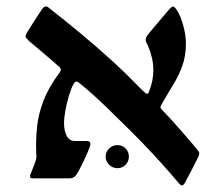

<svg xmlns="http://www.w3.org/2000/svg" viewBox="-20 -548 679 590"><path d="M539.1 22Q536.6 22 534.9 20.3Q533.2 18.6 530.8 16.6Q502.9 -16.6 476.3 -46.1Q449.7 -75.7 416.7 -109.9Q383.8 -144 335.9 -190.4Q274.9 -251.5 225.6 -291.5Q218.3 -297.4 215.3 -297.4Q210 -297.4 205.1 -288.1Q198.2 -275.4 191.7 -253.4Q185.1 -231.4 180.9 -208.5Q176.8 -185.5 176.8 -169.4Q176.8 -145.5 185.1 -130.1Q193.4 -114.7 210 -114.7H246.6Q257.8 -114.7 257.8 -105Q257.8 -100.6 249.8 -81.3Q241.7 -62 231.4 -41.3Q221.2 -20.5 214.4 -10.7Q207 0 194.3 0H80.6Q72.3 0 72.3 -5.9Q72.3 -11.2 77.1 -21Q81.5 -32.7 86.7 -45.4Q91.8 -58.1 91.8 -66.9Q91.8 -72.3 91.3 -80.6Q90.8 -88.9 90.8 -105Q90.8 -129.9 94.5 -163.3Q98.1 -196.8 113.3 -237.5Q128.4 -278.3 163.6 -325.7Q167 -331.5 167 -334Q167 -338.4 160.6 -343.8Q139.6 -362.8 113 -385Q86.4 -407.2 68.8 -422.4Q64.5 -427.7 61.5 -429.9Q58.6 -432.1 58.6 -436Q58.6 -439.9 62 -446.3Q65.4 -452.1 73.7 -465.3Q82 -478.5 92 -493.9Q102.1 -509.3 109.9 -521Q114.3 -526.4 116.9 -527.3Q119.6 -528.3 121.6 -528.3Q123.5 -528.3 126.7 -526.4Q129.9 -524.4 130.9 -523.4Q176.3 -487.8 227.1 -445.8Q277.8 -403.8 328.1 -357.9Q366.7 -322.3 389.4 -298.8Q412.1 -275.4 422.4 -266.1Q429.2 -259.8 431.2 -259.8Q436 -259.8 438 -267.1Q451.2 -298.8 451.2 -332.5Q451.2 -353 446.5 -371.8Q441.9 -390.6 434.1 -408.7Q431.6 -414.6 429.7 -417.5Q427.7 -420.4 427.7 -425.3Q427.7 -430.7 429.9 -434.3Q432.1 -438 435.5 -442.9Q440.9 -449.7 452.6 -463.6Q464.4 -477.5 477.5 -492.9Q490.7 -508.3 499.5 -518.6Q507.3 -527.8 510.7 -527.8Q517.1 -527.8 523.9 -516.1Q534.7 -500.5 543 -470Q551.3 -439.5 551.3 -415Q551.3 -376.5 540.3 -345.9Q529.3 -315.4 512.5 -288.1Q495.6 -260.7 478.5 -230.5Q476.1 -225.6 474.6 -223.4Q473.1 -221.2 473.1 -218.8Q473.1 -215.3 477.5 -210.9Q486.3 -202.1 502 -185.1Q517.6 -168 534.9 -148.2Q552.2 -128.4 566.9 -111.3Q581.5 -94.2 587.9 -85.9Q592.3 -81.1 592.3 -77.1Q592.3 -70.8 588.9 -64.9Q563 -13.2 548.3 13.2Q543.5 22 539.1 22ZM340.8 -31.2Q326.2 -31.2 315.4 -41.7Q304.7 -52.2 304.7 -66.4Q304.7 -81.5 315.4 -91.8Q326.2 -102.1 340.8 -102.1Q356 -102.1 366 -91.8Q376 -81.5 376 -66.4Q376 -52.2 366 -41.7Q356 -31.2 340.8 -31.2Z"/></svg>

Font: David Libre Medium
Style: Regular
Weight: 500
Designer: Ismar David, J. Victor Gaultney, Annie Olsen and Meir Sadan
Foundry: Monotype Imaging Inc. & SIL International
Version: Version 1.100; ttfautohint (v1.8.4.7-5d5b)